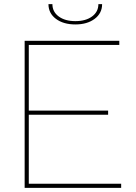

<svg xmlns="http://www.w3.org/2000/svg" viewBox="-20 -907 657 927"><path d="M565 -20V0H99V-710H556V-690H119V-373H502V-353H119V-20ZM344 -789Q286 -789 250 -816Q214 -843 214 -887H233Q233 -850 263.5 -827.5Q294 -805 344 -805Q394 -805 424.5 -827.5Q455 -850 455 -887H473Q473 -843 437 -816Q401 -789 344 -789Z"/></svg>

Font: Raleway Thin
Style: Regular
Weight: 100
Designer: Matt McInerney, Pablo Impallari, Rodrigo Fuenzalida
Foundry: Matt McInerney, Pablo Impallari, Rodrigo Fuenzalida
Version: Version 4.026